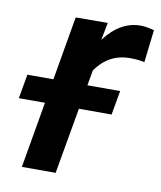

<svg xmlns="http://www.w3.org/2000/svg" viewBox="-67 -594 544 648"><g transform="rotate(10 205.0 -269.5)"><path d="M397 -419.9Q374.5 -424.8 351.6 -424.8Q275.4 -426.8 230.5 -361.8L167 0H51.3L142.6 -528.3L252.4 -528.8L240.7 -468.8Q294.9 -540.5 365.7 -539.1Q381.8 -539.1 410.2 -531.7ZM318.8 -226.6H1L15.6 -309.6H333.5Z"/></g></svg>

Font: Roboto Medium
Style: Italic
Weight: 500
Italic angle: -12°
Designer: Google
Version: Version 2.134; 2016